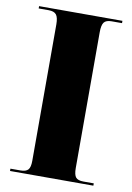

<svg xmlns="http://www.w3.org/2000/svg" viewBox="-82 -766 564 819"><g transform="rotate(10 200.0 -357.0)"><path d="M20 0V-10H63Q87 -10 96.5 -20.5Q106 -31 106 -59V-650Q106 -680 96.5 -692Q87 -704 63 -704H20V-714H381V-704H336Q312 -704 303 -692Q294 -680 294 -649V-61Q294 -32 303 -21Q312 -10 336 -10H381V0Z"/></g></svg>

Font: Noto Serif Display SemiCondensed Black
Style: Regular
Weight: 900
Width: 4
Designer: Monotype Design Team
Foundry: Monotype Imaging Inc.
Version: Version 2.009